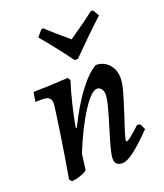

<svg xmlns="http://www.w3.org/2000/svg" viewBox="-135 -806 775 907"><g transform="rotate(-20 253.0 -352.5)"><path d="M479 -104Q420 -44 383.5 -16.5Q347 11 325 11Q287 11 287 -24Q287 -43 296 -76.5Q305 -110 322 -166Q340 -224 350 -262.5Q360 -301 360 -322Q360 -339 351.5 -350Q343 -361 330 -361Q302 -361 254.5 -288Q207 -215 159 -97L149 -20Q147 -12 119 -1.5Q91 9 70 9L60 -3Q78 -105 95.5 -222Q113 -339 115 -362Q116 -383 106 -392.5Q96 -402 74 -402H36L44 -449Q102 -449 218 -456L227 -442Q212 -397 197 -335Q182 -273 173 -222L178 -220Q225 -316 272.5 -379.5Q320 -443 363 -468Q402 -468 427.5 -440.5Q453 -413 453 -370Q453 -345 443 -309Q433 -273 409 -198Q381 -117 374 -83L377 -79Q384 -79 396.5 -88.5Q409 -98 450 -135L465 -133ZM190 -716Q225 -682 298 -621Q387 -682 429 -716L440 -714L458 -683Q385 -616 294 -524H278Q210 -616 153 -683L179 -714Z"/></g></svg>

Font: Alegreya Medium
Style: Italic
Weight: 500
Italic angle: -7°
Designer: Juan Pablo del Peral
Foundry: Huerta Tipografica
Version: Version 2.008; ttfautohint (v1.8)